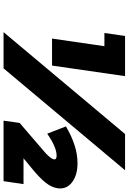

<svg xmlns="http://www.w3.org/2000/svg" viewBox="163 -904 741 1108"><g transform="rotate(90 534.0 -350.5)"><path d="M166 0 753.9 -701.2H962.9L375 0ZM170.9 -582 188 -701.2H419.9L358.9 -279.8H203.1L247.1 -582ZM676.8 0 689.9 -92.8 863.8 -242.2Q897.5 -273.9 899.9 -290Q901.4 -298.3 896 -302.2Q890.6 -306.2 878.9 -306.2Q830.1 -306.2 752 -252L710 -359.9Q822.8 -426.8 921.9 -426.8Q991.7 -426.8 1033 -394.8Q1074.2 -362.8 1066.9 -312Q1062 -277.3 1034.4 -242.7Q1006.8 -208 959 -168.9L894 -115.2H1043L1025.9 0Z"/></g></svg>

Font: Trueno Black
Style: Italic
Weight: 900
Designer: Julieta Ulanovsky
Foundry: Julieta Ulanovsky
Version: Version 3.001b | FøM Fix